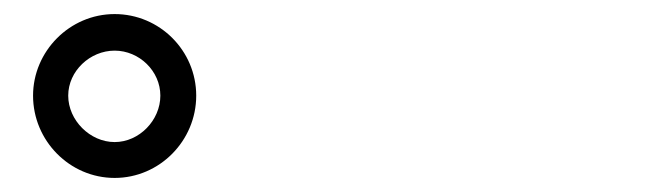

<svg xmlns="http://www.w3.org/2000/svg" viewBox="-20 -844 940 273"><path d="M27 -708C27 -644 79 -591 143 -591C207 -591 259 -644 259 -708C259 -772 207 -824 143 -824C79 -824 27 -771 27 -708ZM77 -708C77 -743 108 -772 143 -772C178 -772 208 -743 208 -708C208 -673 178 -642 143 -642C108 -642 77 -673 77 -708Z"/></svg>

Font: Glow Sans SC Condensed Medium
Style: Regular
Weight: 600
Width: 3
Designer: Ryoko NISHIZUKA (kana, bopomofo & ideographs); Paul D. Hunt (Latin, Greek & Cyrillic); Sandoll Communications, Soo-young
Version: Version 0.93